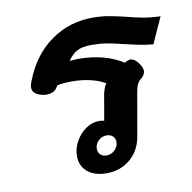

<svg xmlns="http://www.w3.org/2000/svg" viewBox="-72 -675 755 756"><g transform="rotate(-10 305.5 -296.5)"><path d="M191 -76Q191 -106 206.5 -134.5Q222 -163 247.5 -180.5Q273 -198 300 -198Q312 -198 321 -195L339 -299Q346 -329 355 -339Q330 -354 295.5 -362Q261 -370 224 -370Q188 -370 164 -365L155 -352Q150 -345 139.5 -340.5Q129 -336 116 -336Q102 -336 86 -342Q60 -352 60 -373Q60 -384 67 -401Q104 -497 178 -550Q252 -603 346 -603Q380 -603 409 -598Q438 -593 475 -584Q513 -574 543 -568.5Q573 -563 611 -562L564 -458Q531 -461 501 -467.5Q471 -474 446 -480Q411 -489 383.5 -493.5Q356 -498 323 -498Q286 -498 265.5 -487Q245 -476 228 -451Q252 -453 264 -453Q315 -453 360.5 -441Q406 -429 441 -406Q454 -415 464 -415Q479 -415 493 -397Q509 -378 509 -362Q509 -345 489 -330Q474 -318 469 -286L438 -109Q428 -55 389 -22.5Q350 10 295 10Q246 10 218.5 -14Q191 -38 191 -76ZM354 -105Q354 -119 344.5 -128Q335 -137 320 -137Q301 -137 287 -123.5Q273 -110 273 -91Q273 -77 282.5 -68Q292 -59 307 -59Q326 -59 340 -73Q354 -87 354 -105Z"/></g></svg>

Font: Niramit
Style: Bold Italic
Weight: 700
Italic angle: -10°
Designer: Katatrad Aksorn Co.,Ltd.
Foundry: Cadson Demak Co.,Ltd.
Version: Version 1.001; ttfautohint (v1.6)